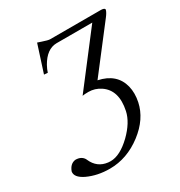

<svg xmlns="http://www.w3.org/2000/svg" viewBox="-201 -807 1086 1157"><g transform="rotate(-30 342.0 -228.0)"><path d="M304.2 -645H659.2Q686 -644 684.1 -630.9Q679.7 -614.3 660.6 -589.8L428.2 -288.1Q548.8 -262.7 574.7 -159.2Q586.9 -109.4 574.7 -50.8Q552.7 53.7 451.2 131.3Q346.7 210.9 227.1 210.9Q141.6 210.9 72.8 178.7Q11.7 148.9 18.6 109.9Q35.2 64.5 73.2 60.1Q113.3 60.1 130.9 88.9Q132.8 92.3 133.8 95.2Q164.1 164.6 236.8 172.9Q246.1 173.8 253.9 173.8Q319.3 173.8 396.5 99.6Q468.8 28.8 483.9 -42Q511.7 -173.3 428.2 -229.5Q390.1 -254.9 345.2 -254.9Q317.9 -254.9 303.7 -252L574.7 -605H325.7Q257.3 -604 210.4 -521Q197.8 -498 191.4 -477.1L166 -479L226.6 -667Q234.9 -665 254.4 -657.7Q289.6 -645.5 304.2 -645Z"/></g></svg>

Font: Linux Biolinum Slanted O
Style: Slanted
Weight: 400
Designer: Philipp H. Poll
Foundry: Philipp H. Poll
Version: Version 1.0.4